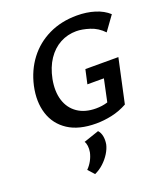

<svg xmlns="http://www.w3.org/2000/svg" viewBox="-172 -787 1046 1214"><g transform="rotate(-20 350.5 -180.0)"><path d="M373 13Q257 13 185 -34Q113 -81 87 -162.5Q61 -244 83 -346Q105 -444 160.5 -517Q216 -590 300 -630.5Q384 -671 489 -671Q554 -671 609 -654Q664 -637 701 -603L631 -506Q592 -547 541.5 -563Q491 -579 452 -579Q393 -579 343 -552Q293 -525 258 -473Q223 -421 208 -346Q193 -266 212 -205.5Q231 -145 280.5 -111Q330 -77 404 -77Q445 -77 479.5 -87.5Q514 -98 549 -120L473 -41L515 -239H404L425 -334H647L583 -38Q532 -10 478 1.5Q424 13 373 13ZM256 311 218 269Q238 249 252 223.5Q266 198 272 170Q276 148 273.5 128Q271 108 263 97L366 62Q381 78 386 103Q391 128 386 158Q380 186 361.5 216Q343 246 316 271Q289 296 256 311Z"/></g></svg>

Font: Ysabeau Infant
Style: Bold Italic
Weight: 700
Italic angle: -12°
Designer: Christian Thalmann (Catharsis Fonts)
Version: Version 2.001;gftools[0.9.30]; featfreeze: ss01,ss02,lnum